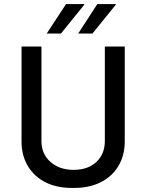

<svg xmlns="http://www.w3.org/2000/svg" viewBox="-20 -915 720 945"><path d="M594 -219Q594 -151 563.5 -99Q533 -47 476.5 -18.5Q420 10 346 10H333Q259 10 203.5 -18Q148 -46 117 -98Q86 -150 86 -219V-686H184V-221Q184 -157 228.5 -118Q273 -79 342 -79Q413 -79 454.5 -118Q496 -157 496 -221V-686H594ZM395 -892 280 -750H210L305 -895H394ZM550 -892 435 -750H365L459 -895H549Z"/></svg>

Font: Chivo
Style: Regular
Weight: 400
Designer: Hector Gatti
Foundry: Omnibus-Type
Version: Version 1.003